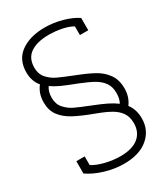

<svg xmlns="http://www.w3.org/2000/svg" viewBox="-211 -806 922 1056"><g transform="rotate(-30 250.0 -278.0)"><path d="M35 90V12H88V67Q117 86 165.5 98Q214 110 260 110Q335 110 374.5 78Q414 46 414 -12Q414 -52 395.5 -78.5Q377 -105 344.5 -123.5Q312 -142 258 -162Q182 -190 136.5 -214.5Q91 -239 66 -273Q41 -307 41 -357Q41 -414 73 -454Q41 -492 41 -548Q41 -629 99.5 -670.5Q158 -712 251 -712Q307 -712 362 -696.5Q417 -681 452 -657V-579H399V-634Q374 -649 334 -657.5Q294 -666 250 -666Q177 -666 134.5 -637.5Q92 -609 92 -548Q92 -508 115 -482Q138 -456 168.5 -441.5Q199 -427 267 -400Q334 -374 374 -351.5Q414 -329 439.5 -293Q465 -257 465 -203Q465 -149 435 -108Q465 -69 465 -12Q465 62 410 109Q355 156 256 156Q197 156 136.5 137.5Q76 119 35 90ZM414 -203Q414 -243 395.5 -269Q377 -295 345 -313Q313 -331 258 -353Q197 -376 165.5 -390.5Q134 -405 110 -422Q92 -397 92 -357Q92 -317 115 -291Q138 -265 168.5 -250.5Q199 -236 267 -209Q313 -191 344.5 -175.5Q376 -160 400 -142Q414 -165 414 -203Z"/></g></svg>

Font: Pridi ExtraLight
Style: Regular
Weight: 275
Designer: Katatrad Team
Foundry: CadsonDemak
Version: Version 1.001